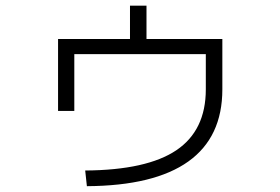

<svg xmlns="http://www.w3.org/2000/svg" viewBox="-20 -637 978 670"><path d="M698.2 -325.2V-448.2H239.3V-250H182.6V-501H433.6V-617.2H491.2V-501H755.9V-325.2Q755.9 -158.2 637.2 -73.5Q518.6 11.2 283.2 12.7L277.3 -42Q492.7 -43.5 595.5 -112.8Q698.2 -182.1 698.2 -325.2Z"/></svg>

Font: Pretendard Light
Style: Regular
Weight: 300
Designer: Base glyphs from Inter by Rasmus Andersson; Hangeul glyphs from Noto Sans CJK(Source Han Sans) by Jang Soo-young and Kan
Foundry: Kil Hyung-jin
Version: Version 1.309